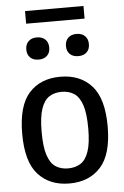

<svg xmlns="http://www.w3.org/2000/svg" viewBox="-61 -955 650 1008"><g transform="rotate(-5 264.0 -451.0)"><path d="M264 10Q160.5 10 99.8 -56.5Q39 -123 39 -271Q39 -419 99.2 -485.8Q159.5 -552.5 264 -552.5Q368.5 -552.5 429 -485.5Q489.5 -418.5 489.5 -271.5Q489.5 -124 428.8 -57Q368 10 264 10ZM264 -69.5Q302 -69.5 329.8 -87.2Q357.5 -105 372.2 -148.5Q387 -192 387 -269.5Q387 -349 372 -393.2Q357 -437.5 329.5 -455.2Q302 -473 264 -473Q226.5 -473 199 -455.5Q171.5 -438 156.5 -394.2Q141.5 -350.5 141.5 -272.5Q141.5 -193.5 156.2 -149.2Q171 -105 198.5 -87.2Q226 -69.5 264 -69.5ZM368.5 -652Q340.5 -652 324.2 -667.5Q308 -683 308 -710Q308 -737.5 324.2 -753.2Q340.5 -769 368.5 -769Q396.5 -769 412.8 -753.2Q429 -737.5 429 -710Q429 -683 412.8 -667.5Q396.5 -652 368.5 -652ZM159.5 -652Q131.5 -652 115.2 -667.5Q99 -683 99 -710Q99 -737.5 115.2 -753.2Q131.5 -769 159.5 -769Q187.5 -769 203.8 -753.2Q220 -737.5 220 -710Q220 -683 203.8 -667.5Q187.5 -652 159.5 -652ZM110 -845.5V-912H418V-845.5Z"/></g></svg>

Font: Encode Sans SemiCondensed SemiCondensed Medium
Style: Regular
Weight: 500
Width: 4
Designer: Multiple Designers
Foundry: Impallari Type
Version: Version 3.000; ttfautohint (v1.8.3) -l 8 -r 50 -G 200 -x 14 